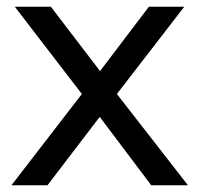

<svg xmlns="http://www.w3.org/2000/svg" viewBox="-20 -550 592 570"><path d="M538 0H429L276 -203L121 0H14L223 -271L24 -530H131L277 -339L422 -530H527L327 -271Z"/></svg>

Font: Montserrat
Style: Regular
Weight: 500
Designer: Julieta Ulanovsky
Foundry: Julieta Ulanovsky
Version: Version 7.200;PS 007.200;hotconv 1.0.88;makeotf.lib2.5.64775